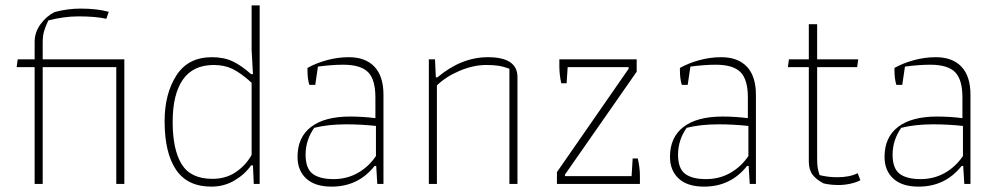

<svg xmlns="http://www.w3.org/2000/svg" viewBox="-20 -685 3715 715"><path d="M109 -435H42L46 -464H109V-529Q109 -565 131 -595Q153 -625 183 -640Q232 -653 279 -653Q342 -653 385 -641L376 -615Q337 -624 272 -624Q219 -624 160 -609Q149 -586 144 -568.5Q139 -551 139 -527V-464H443V0H413V-435H139V0H109Z M593 -234Q593 -335 636.5 -403.5Q680 -472 769 -472Q814 -472 846.5 -456.5Q879 -441 915 -409H922L917 -500V-665H947V0H925L922 -69H915Q891 -35 852.5 -12.5Q814 10 767 10Q678 10 635.5 -53Q593 -116 593 -234ZM917 -108V-377Q877 -413 846.5 -428Q816 -443 776 -443Q699 -443 661 -388.5Q623 -334 623 -231Q623 -128 656.5 -73.5Q690 -19 771 -19Q821 -19 858 -44Q895 -69 917 -108Z M1088 -101Q1088 -174 1138.5 -212.5Q1189 -251 1284 -251Q1330 -251 1378 -245V-322Q1378 -389 1350.5 -416.5Q1323 -444 1258 -444Q1216 -444 1164 -437L1154 -369H1132Q1125 -391 1125 -423V-432Q1157 -450 1197.5 -461Q1238 -472 1279 -472Q1341 -472 1374.5 -436.5Q1408 -401 1408 -332V0H1385L1381 -67H1375Q1314 10 1215 10Q1153 10 1120.5 -20Q1088 -50 1088 -101ZM1380 -104V-216Q1325 -222 1269 -222Q1202 -222 1150 -209Q1118 -163 1118 -109Q1118 -58 1144 -38Q1170 -18 1222 -18Q1272 -18 1312.5 -41Q1353 -64 1380 -104Z M1577 -464H1600L1603 -397H1609Q1698 -472 1797 -472Q1907 -472 1907 -398V0H1877V-429Q1856 -437 1837.5 -440Q1819 -443 1791 -443Q1743 -443 1692 -421.5Q1641 -400 1607 -367V0H1577Z M2054 -44 2321 -429V-435H2094L2090 -375H2070Q2063 -408 2063 -438V-464H2351V-418L2084 -35V-29H2332L2336 -95H2355Q2363 -61 2363 -31V0H2054Z M2475 -101Q2475 -174 2525.5 -212.5Q2576 -251 2671 -251Q2717 -251 2765 -245V-322Q2765 -389 2737.5 -416.5Q2710 -444 2645 -444Q2603 -444 2551 -437L2541 -369H2519Q2512 -391 2512 -423V-432Q2544 -450 2584.5 -461Q2625 -472 2666 -472Q2728 -472 2761.5 -436.5Q2795 -401 2795 -332V0H2772L2768 -67H2762Q2701 10 2602 10Q2540 10 2507.5 -20Q2475 -50 2475 -101ZM2767 -104V-216Q2712 -222 2656 -222Q2589 -222 2537 -209Q2505 -163 2505 -109Q2505 -58 2531 -38Q2557 -18 2609 -18Q2659 -18 2699.5 -41Q2740 -64 2767 -104Z M3047 -2Q3020 -16 3006 -34.5Q2992 -53 2992 -84V-435H2914L2918 -464H2992V-595H3023V-464H3176L3172 -435H3023V-95Q3023 -72 3025 -60.5Q3027 -49 3032 -33Q3063 -25 3098 -25Q3144 -25 3174 -40L3184 -14Q3170 -6 3147.5 -1Q3125 4 3103 4Q3073 4 3047 -2Z M3274 -101Q3274 -174 3324.5 -212.5Q3375 -251 3470 -251Q3516 -251 3564 -245V-322Q3564 -389 3536.5 -416.5Q3509 -444 3444 -444Q3402 -444 3350 -437L3340 -369H3318Q3311 -391 3311 -423V-432Q3343 -450 3383.5 -461Q3424 -472 3465 -472Q3527 -472 3560.5 -436.5Q3594 -401 3594 -332V0H3571L3567 -67H3561Q3500 10 3401 10Q3339 10 3306.5 -20Q3274 -50 3274 -101ZM3566 -104V-216Q3511 -222 3455 -222Q3388 -222 3336 -209Q3304 -163 3304 -109Q3304 -58 3330 -38Q3356 -18 3408 -18Q3458 -18 3498.5 -41Q3539 -64 3566 -104Z"/></svg>

Font: Athiti ExtraLight
Style: Regular
Weight: 250
Version: Version 1.032